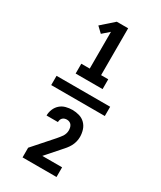

<svg xmlns="http://www.w3.org/2000/svg" viewBox="-248 -932 996 1185"><g transform="rotate(30 250.0 -340.0)"><path d="M154 -444V-514H214V-776L166 -734L127 -771L214 -848H295V-514H346V-444ZM441 -307H59V-373H441ZM129 168V99L252 -40Q259 -49 266.5 -57.5Q274 -66 280 -75.5Q286 -85 289.5 -96Q293 -107 293 -118Q293 -128 291 -137.5Q289 -147 283.5 -155Q278 -163 269 -167Q260 -171 250 -171Q242 -171 234 -168.5Q226 -166 220 -160Q214 -154 211.5 -146Q209 -138 209 -130H128Q128 -153 137 -175Q146 -197 163.5 -212.5Q181 -228 204 -234Q227 -240 250 -240Q275 -240 299 -233Q323 -226 340.5 -208.5Q358 -191 365.5 -167Q373 -143 373 -118Q373 -101 368.5 -83.5Q364 -66 355.5 -50.5Q347 -35 335.5 -21Q324 -7 312 6L230 99H371V168Z"/></g></svg>

Font: Iosevka SS04
Style: Bold
Weight: 700
Monospace: yes
Designer: Belleve Invis
Foundry: Belleve Invis
Version: Version 19.0.0; ttfautohint (v1.8.4)